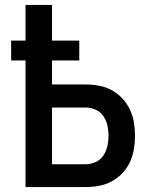

<svg xmlns="http://www.w3.org/2000/svg" viewBox="-20 -755 640 775"><path d="M83 0V-511H25V-591H83V-735H190V-591H300V-511H190V-414H326Q353 -414 380 -409Q407 -404 431 -391Q455 -378 474 -357.5Q493 -337 504.5 -312.5Q516 -288 520.5 -261Q525 -234 525 -207Q525 -180 520.5 -153Q516 -126 504.5 -101Q493 -76 474 -56Q455 -36 431 -23Q407 -10 380 -5Q353 0 326 0ZM326 -92Q347 -92 366.5 -101Q386 -110 397.5 -127.5Q409 -145 413.5 -165.5Q418 -186 418 -207Q418 -228 413.5 -248.5Q409 -269 397.5 -286Q386 -303 366.5 -312Q347 -321 326 -321H190V-92Z"/></svg>

Font: Iosevka Custom SmBdEx
Style: Regular
Weight: 600
Width: 7
Monospace: yes
Designer: Belleve Invis
Foundry: Belleve Invis
Version: Version 11.2.4; ttfautohint (v1.8.4)